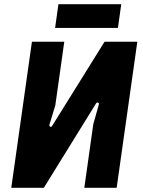

<svg xmlns="http://www.w3.org/2000/svg" viewBox="-20 -900 685 920"><path d="M34 0 133 -700H288L245 -395L217 -303Q215 -296 220.5 -293Q226 -290 230 -297L481 -700H638L539 0H384L427 -305L453 -397Q456 -405 450.5 -408Q445 -411 440 -404L190 0ZM244 -766 260 -880H561L545 -766Z"/></svg>

Font: Finlandica
Style: Italic
Weight: 400
Italic angle: -8°
Designer: Niklas Ekholm, Juho Hiilivirta, Jaakko Suomalainen
Foundry: Helsinki Type Studio
Version: Version 1.064